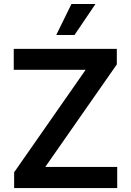

<svg xmlns="http://www.w3.org/2000/svg" viewBox="-20 -955 665 975"><path d="M51.8 -80.1 415 -600.6H49.8V-707H573.2V-627.9L210 -107.4H575.2V0H51.8ZM342.8 -934.6H464.8L358.4 -777.3H265.6Z"/></svg>

Font: Pretendard GOV SemiBold
Style: Regular
Weight: 600
Designer: Base glyphs from Inter by Rasmus Andersson; Hangeul glyphs from Noto Sans CJK(Source Han Sans) by Jang Soo-young and Kan
Foundry: Kil Hyung-jin
Version: Version 1.309